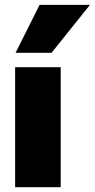

<svg xmlns="http://www.w3.org/2000/svg" viewBox="-20 -780 395 800"><path d="M355 -759.8 194.8 -560.1H44.9L145 -759.8ZM43 -500H232.9V0H43Z"/></svg>

Font: Overused Grotesk Black
Style: Regular
Weight: 900
Version: Version 0.002